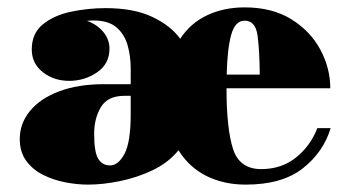

<svg xmlns="http://www.w3.org/2000/svg" viewBox="-20 -490 944 520"><path d="M66 -356Q66 -399.5 96 -424Q126 -448.5 172 -458.2Q218 -468 266 -468Q342.5 -468 392.5 -444.2Q442.5 -420.5 468 -385Q496 -427.5 541.2 -448.8Q586.5 -470 642.5 -470Q717 -470 768.8 -438Q820.5 -406 847.5 -355.8Q874.5 -305.5 874.5 -251H593.5V-250Q593.5 -142 611 -87Q628.5 -32 687.5 -32Q742.5 -32 781.8 -63.5Q821 -95 839.5 -143H875.5Q856 -78 800 -34Q744 10 645.5 10Q586.5 10 539.5 -13.2Q492.5 -36.5 463.5 -83Q436 -49.5 393.8 -29.2Q351.5 -9 305 0.5Q258.5 10 218.5 10Q189 10 156.8 3.8Q124.5 -2.5 96.5 -16.5Q68.5 -30.5 51 -54.5Q33.5 -78.5 33.5 -113.5Q33.5 -155.5 61 -189.2Q88.5 -223 139.8 -242.5Q191 -262 262 -262H334V-304.5Q334 -338 325.5 -367.8Q317 -397.5 295.2 -416Q273.5 -434.5 233.5 -434.5Q225 -434.5 215.5 -433.5Q242.5 -424 259.5 -403.8Q276.5 -383.5 276.5 -358Q276.5 -317 242.8 -294Q209 -271 167.5 -271Q126 -271 96 -294.5Q66 -318 66 -356ZM683.5 -288Q683 -354 677.5 -394Q672 -434 642.5 -434Q616.5 -434 606 -395.2Q595.5 -356.5 594 -288ZM278 -42Q300.5 -42 317.2 -73.5Q334 -105 334 -180.5V-230.5H317Q271.5 -230.5 253.2 -199.8Q235 -169 235 -128Q235 -78 246 -60Q257 -42 278 -42Z"/></svg>

Font: Bodoni* 06pt Fatface
Style: Regular
Weight: 900
Version: Version 2.3